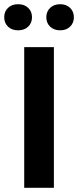

<svg xmlns="http://www.w3.org/2000/svg" viewBox="-47 -892 371 912"><path d="M209 0H68V-668H209ZM87 -765.5Q69 -748 39 -748Q9 -748 -9 -765.5Q-27 -783 -27 -810Q-27 -837 -9 -854.5Q9 -872 39 -872Q69 -872 87 -854.5Q105 -837 105 -810Q105 -783 87 -765.5ZM239 -748Q209 -748 191 -765.5Q173 -783 173 -810Q173 -837 191 -854.5Q209 -872 239 -872Q268 -872 286 -854.5Q304 -837 304 -810Q304 -783 286 -765.5Q268 -748 239 -748Z"/></svg>

Font: Gantari
Style: Bold
Weight: 700
Designer: Anugrah Pasau
Foundry: Lafontype
Version: Version 1.000